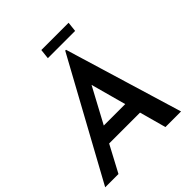

<svg xmlns="http://www.w3.org/2000/svg" viewBox="-235 -1014 1165 1165"><g transform="rotate(-45 347.0 -431.5)"><path d="M465 -171H200L109 0H-5L410 -758H417L646 0H512ZM438 -271 376 -498 254 -271ZM544 -863 537 -800H303L310 -863Z"/></g></svg>

Font: Josefin Sans SemiBold
Style: Italic
Weight: 600
Italic angle: -7°
Designer: Santiago Orozco
Foundry: Typemade
Version: Version 2.000